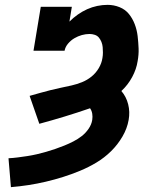

<svg xmlns="http://www.w3.org/2000/svg" viewBox="-20 -763 640 791"><path d="M25 8 15 -111Q34 -112 53.5 -114.5Q73 -117 92.5 -120Q112 -123 131.5 -127.5Q151 -132 170 -137.5Q189 -143 208 -149.5Q227 -156 245.5 -163.5Q264 -171 282.5 -180.5Q301 -190 317 -202.5Q333 -215 345 -232.5Q357 -250 360 -269Q362 -282 360 -294.5Q358 -307 351 -317Q299 -299 246.5 -283Q194 -267 142 -253L102 -368Q123 -374 144.5 -380Q166 -386 187.5 -391.5Q209 -397 231 -401.5Q253 -406 275 -411Q297 -416 318 -424.5Q339 -433 357 -447.5Q375 -462 387 -482.5Q399 -503 402 -524Q404 -535 404 -546.5Q404 -558 403 -569Q402 -580 398 -590Q394 -600 387.5 -608Q381 -616 370.5 -619.5Q360 -623 349 -623Q333 -623 317 -618.5Q301 -614 286.5 -605.5Q272 -597 260.5 -583.5Q249 -570 246 -554H118L148 -735H276L266 -674Q282 -690 300.5 -703Q319 -716 339 -725Q359 -734 380.5 -738.5Q402 -743 423 -743Q449 -743 472.5 -733.5Q496 -724 511 -705.5Q526 -687 535 -663.5Q544 -640 547 -614.5Q550 -589 551 -563.5Q552 -538 547 -511Q542 -478 524.5 -445.5Q507 -413 480 -388Q500 -365 508 -333.5Q516 -302 510 -269Q504 -234 484.5 -200.5Q465 -167 437.5 -140Q410 -113 377.5 -93.5Q345 -74 310 -59.5Q275 -45 240 -34Q205 -23 169 -14.5Q133 -6 97 -0.5Q61 5 25 8Z"/></svg>

Font: Iosevka Etoile Heavy
Style: Italic
Weight: 900
Italic angle: -9°
Designer: Belleve Invis
Foundry: Belleve Invis
Version: Version 22.1.2; ttfautohint (v1.8.4)